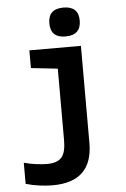

<svg xmlns="http://www.w3.org/2000/svg" viewBox="-65 -822 730 1113"><g transform="rotate(-5 300.0 -265.5)"><path d="M435 -693Q435 -776 347 -776Q258 -776 258 -692Q258 -608 345 -608Q435 -608 435 -693ZM429 19V-546H129V-443L284 -426V-9Q284 62 258.5 90.5Q233 119 174 119Q149 119 112 114.5Q75 110 40 100V223Q78 234 119 239.5Q160 245 196 245Q429 245 429 19Z"/></g></svg>

Font: Noto Sans Mono UI
Style: Bold
Weight: 700
Designer: Monotype Design team
Foundry: Monotype Imaging Inc.
Version: 1.000